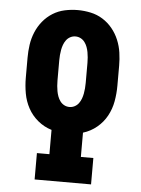

<svg xmlns="http://www.w3.org/2000/svg" viewBox="-53 -785 606 827"><g transform="rotate(5 250.0 -371.5)"><path d="M128 0V-114H182V-219Q149 -229 122.5 -251Q96 -273 80 -302.5Q64 -332 58 -365.5Q52 -399 52 -433V-520Q52 -548 56 -576Q60 -604 71 -630.5Q82 -657 100 -679Q118 -701 142 -716Q166 -731 194 -737Q222 -743 250 -743Q278 -743 306 -737Q334 -731 358 -716Q382 -701 400 -679Q418 -657 429 -630.5Q440 -604 444 -576Q448 -548 448 -520V-433Q448 -399 442 -365.5Q436 -332 420 -302.5Q404 -273 377.5 -251Q351 -229 318 -219V-114H372V0ZM250 -324Q262 -324 272.5 -329.5Q283 -335 290 -344.5Q297 -354 301 -365Q305 -376 307 -387Q309 -398 310 -409.5Q311 -421 311 -433V-520Q311 -532 310 -543.5Q309 -555 307 -566Q305 -577 301 -588Q297 -599 290 -608.5Q283 -618 272.5 -623.5Q262 -629 250 -629Q238 -629 227.5 -623.5Q217 -618 210 -608.5Q203 -599 199 -588Q195 -577 193 -566Q191 -555 190 -543.5Q189 -532 189 -520V-433Q189 -421 190 -409.5Q191 -398 193 -387Q195 -376 199 -365Q203 -354 210 -344.5Q217 -335 227.5 -329.5Q238 -324 250 -324Z"/></g></svg>

Font: Iosevka Curly Slab Heavy
Style: Regular
Weight: 900
Monospace: yes
Designer: Belleve Invis
Foundry: Belleve Invis
Version: Version 22.1.2; ttfautohint (v1.8.4)